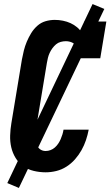

<svg xmlns="http://www.w3.org/2000/svg" viewBox="-20 -841 544 946"><path d="M205 8Q175 8 146 1Q117 -6 94.5 -22Q72 -38 57 -62.5Q42 -87 35.5 -115Q29 -143 30 -173.5Q31 -204 36 -234L88 -548Q92 -570 97.5 -592Q103 -614 112 -635.5Q121 -657 133.5 -677.5Q146 -698 164 -714Q182 -730 204.5 -736.5Q227 -743 250 -743Q270 -743 290 -739Q310 -735 327.5 -727Q345 -719 360 -706.5Q375 -694 385 -677L394 -735H504L474 -554H364Q367 -570 365.5 -585.5Q364 -601 356 -613.5Q348 -626 334 -632Q320 -638 304 -638Q292 -638 279 -634.5Q266 -631 256 -622.5Q246 -614 238 -603Q230 -592 224.5 -580Q219 -568 216 -555.5Q213 -543 211 -531L159 -217Q156 -204 155 -191.5Q154 -179 154.5 -166.5Q155 -154 157.5 -142Q160 -130 165.5 -119.5Q171 -109 181.5 -103Q192 -97 205 -97Q217 -97 229 -101.5Q241 -106 250.5 -114.5Q260 -123 267 -133.5Q274 -144 279 -155.5Q284 -167 287.5 -178.5Q291 -190 293 -202H417Q412 -176 403.5 -150.5Q395 -125 381.5 -101Q368 -77 349.5 -56Q331 -35 307.5 -20Q284 -5 257.5 1.5Q231 8 205 8ZM73 85 16 61 436 -821 494 -797Z"/></svg>

Font: Iosevka Curly Slab XBdObl
Style: Regular
Weight: 800
Italic angle: -9°
Monospace: yes
Designer: Belleve Invis
Foundry: Belleve Invis
Version: Version 11.1.0; ttfautohint (v1.8.3)